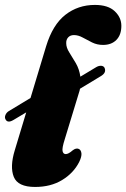

<svg xmlns="http://www.w3.org/2000/svg" viewBox="-41 -747 513 780"><path d="M-18.5 -262Q-23 -269.5 -19 -279.5Q-15 -289.5 -5.5 -295.5L83 -349L146.5 -559.5Q173 -646.5 224.5 -686.8Q276 -727 344.5 -727Q398 -727 425 -701.5Q452 -676 452 -642Q452 -605.5 432 -585Q412 -564.5 377.5 -564.5Q353.5 -564.5 333.2 -574.5Q313 -584.5 295 -594.5Q277 -604.5 259.5 -604.5Q244.5 -604.5 236 -595.2Q227.5 -586 228 -571.5Q228 -553.5 240.5 -534Q253 -514.5 267 -490.5Q281 -466.5 285.5 -435.5L349.5 -474Q359.5 -480 369.2 -479.8Q379 -479.5 383.5 -472Q392.5 -452.5 370 -438.5L284 -386.5Q282.5 -378 279.5 -369.5L222 -181Q210.5 -145 213.2 -133Q216 -121 226 -121Q237 -121 254 -136Q268 -147 279 -142Q288 -138 289.8 -124.5Q291.5 -111 280.5 -88.5Q257.5 -43.5 211.2 -15.5Q165 12.5 101.5 12.5Q31.5 12.5 15 -28.5Q-1.5 -69.5 19 -136.5L65.5 -290.5L13.5 -259.5Q-10 -245.5 -18.5 -262Z"/></svg>

Font: Fraunces 72pt S050 Black
Style: Italic
Weight: 900
Italic angle: -16°
Version: Version 1.000; ttfautohint (v1.8.3)